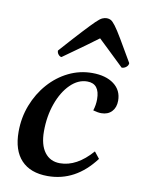

<svg xmlns="http://www.w3.org/2000/svg" viewBox="-82 -764 614 833"><g transform="rotate(10 225.0 -347.5)"><path d="M186 12Q110 12 69.5 -31Q29 -74 29 -156Q29 -218 50.5 -273.5Q72 -329 109.5 -371.5Q147 -414 196 -438Q245 -462 300 -462Q360 -462 395.5 -435.5Q431 -409 431 -363Q431 -333 414 -315Q397 -297 368 -297Q353 -297 332 -303Q340 -328 340 -353Q340 -422 285 -422Q245 -422 211 -388.5Q177 -355 157 -299Q137 -243 137 -177Q137 -117 161.5 -84.5Q186 -52 229 -52Q303 -52 370 -129L393 -100Q309 12 186 12ZM321 -707Q331 -707 339 -702.5Q347 -698 359.5 -681.5Q372 -665 393 -629.5Q414 -594 450 -532Q450 -522 441 -514.5Q432 -507 421 -507Q376 -550 348 -577Q320 -604 307 -616Q295 -607 284.5 -599.5Q274 -592 259.5 -581Q245 -570 220.5 -553Q196 -536 156 -507Q149 -507 142.5 -514.5Q136 -522 136 -532Q191 -594 224 -629.5Q257 -665 274 -681.5Q291 -698 301 -702.5Q311 -707 321 -707Z"/></g></svg>

Font: Petrona SemiBold
Style: Italic
Weight: 600
Italic angle: -9°
Designer: Ringo R. Seeber
Foundry: Ringo R. Seeber
Version: Version 2.001; ttfautohint (v1.8.3)